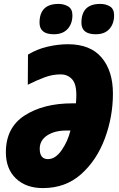

<svg xmlns="http://www.w3.org/2000/svg" viewBox="-20 -951 608 981"><path d="M350 -873Q350 -905 328.5 -918Q307 -931 279 -931Q182 -931 182 -835Q182 -776 255 -776Q301 -776 325.5 -803Q350 -830 350 -873ZM563 -873Q563 -905 542 -918Q521 -931 492 -931Q396 -931 396 -835Q396 -776 469 -776Q515 -776 539 -803Q563 -830 563 -873ZM557 -473Q557 -588 499.5 -656.5Q442 -725 327 -725Q277 -725 223 -712.5Q169 -700 123 -672L122 -518Q170 -542 209.5 -556.5Q249 -571 291 -571Q324 -571 347 -547.5Q370 -524 370 -466Q370 -443 368 -423H350Q202 -423 106 -361Q10 -299 10 -173Q10 -88 61.5 -39Q113 10 199 10Q315 10 394.5 -61Q474 -132 515.5 -243Q557 -354 557 -473ZM183 -191Q183 -234 221 -259Q259 -284 318 -284H340Q326 -228 294.5 -183Q263 -138 225 -138Q183 -138 183 -191Z"/></svg>

Font: Noto Sans Display SemiCondensed Black
Style: Italic
Weight: 900
Width: 4
Designer: Monotype Design team
Foundry: Monotype Imaging Inc.
Version: 1.000